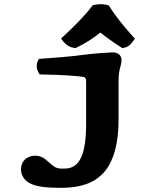

<svg xmlns="http://www.w3.org/2000/svg" viewBox="-20 -744 780 920"><path d="M500.4 -718.4 489.2 -721.1C470.1 -725.5 452 -724.2 436.6 -721.4L424.3 -719.2L417.6 -710.3C384.8 -666.8 330.5 -613.2 288 -573.7L272.4 -559.3L285.3 -543.1C294.9 -531.1 309.4 -519.4 330 -515.6L341.2 -513.5L351.2 -518.2C392.4 -537.7 427.6 -561.8 460.7 -588C492.5 -563 525.6 -539.2 557.9 -518.9L566.4 -513.5L576.2 -515.5C595.7 -519.4 607.5 -532.6 614.6 -542.5L626.3 -558.8L612.8 -573.7C577.4 -613.1 534.1 -665.5 506.5 -710.1ZM548.2 -357.5C548.2 -417.9 562.2 -424.6 562.2 -457.7C562.2 -478.4 544.1 -493 523.2 -493C508.8 -493 418.9 -487.2 382.6 -481.6C330.3 -474 229.3 -465.9 181.5 -462.9L165.5 -461.8L159.8 -448.1C153.4 -432.4 154.8 -414.6 162.9 -399.7L169.6 -387.4L184.7 -387.1C277.4 -385.6 362.2 -379.7 384.8 -374.2C391.5 -367.6 392.7 -366.7 392.7 -345.1V-147C392.7 31.5 341.2 58.3 301.2 63C295.8 63.7 290 64 283.9 64C248.5 64 244.4 60.2 206.9 27.3C178.8 -1.1 139.5 -5.8 108.6 13.2C79.5 31.1 71.4 73.8 91.7 106.1C97.8 115.9 106.7 124.7 117.8 131.4C153.5 152.9 213 156 271.9 156C287.3 156 302.7 155.4 317.9 153.9C455.3 141.7 548.2 62.5 548.2 -173.7Z"/></svg>

Font: Linux Libertine Mono O 
Style: Mono Bold
Weight: 400
Designer: Philipp H. Poll
Foundry: Philipp H. Poll
Version: Version 5.1.7